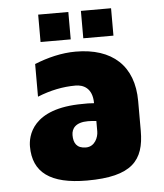

<svg xmlns="http://www.w3.org/2000/svg" viewBox="-50 -709 651 761"><g transform="rotate(-5 275.5 -329.0)"><path d="M265 -506C209 -506 153 -492 101 -471V-341C153 -362 203 -372 253 -372C283 -372 320 -357 320 -296C292 -298 299 -297 275 -297C71 -297 52 -186 52 -147C52 -44 120 7 266 7C445 7 495 -53 495 -171V-289C495 -430 410 -506 265 -506ZM323 -183C323 -161 309 -124 273 -124C236 -124 224 -146 224 -177C224 -204 241 -227 290 -227C301 -227 311 -226 323 -225ZM130 -556H250V-665H130ZM300 -556H420V-665H300Z"/></g></svg>

Font: Maven Pro
Style: Black
Weight: 900
Designer: Joe Prince
Foundry: Joe Prince
Version: Version 1.003